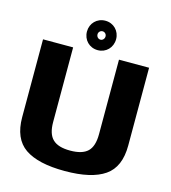

<svg xmlns="http://www.w3.org/2000/svg" viewBox="-125 -967 957 1072"><g transform="rotate(15 353.5 -431.0)"><path d="M348 4C451 4 528 -13.5 578.5 -48.5C629.5 -83.5 654.5 -142.5 654.5 -225.5V-675H480.5V-244C480.5 -197.5 470 -164 449 -144C428 -124 394.5 -114 348 -114C301.5 -114 268 -124 247 -144.5C226 -164.5 215.5 -197.5 215.5 -244V-675H41.5V-225.5C41.5 -142.5 67 -83.5 117.5 -48.5C168.5 -13.5 245 4 348 4ZM351.5 -695.5C399.5 -695.5 435.5 -732.5 435.5 -781C435.5 -828.5 399.5 -865.5 351.5 -865.5C303 -865.5 267 -828.5 267 -781C267 -732.5 303 -695.5 351.5 -695.5ZM351.5 -756C338.5 -756 328 -767 328 -781C328 -794 338.5 -804.5 351.5 -804.5C364 -804.5 374.5 -794 374.5 -781C374.5 -767 364 -756 351.5 -756Z"/></g></svg>

Font: Anybody
Style: Bold
Weight: 700
Designer: Tyler Finck
Foundry: Etcetera Type Company
Version: Version 1.110